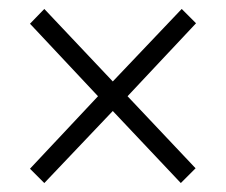

<svg xmlns="http://www.w3.org/2000/svg" viewBox="-20 -568 505 429"><path d="M386 -548 232 -386 79 -548 47 -515 199 -353 47 -191 79 -159 232 -320 384 -159 417 -192 265 -353 418 -516Z"/></svg>

Font: Noto Sans Display SemiCondensed Light
Style: Regular
Weight: 300
Width: 4
Designer: Monotype Design Team
Foundry: Monotype Imaging Inc.
Version: Version 1.900